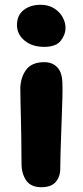

<svg xmlns="http://www.w3.org/2000/svg" viewBox="-20 -773 346 803"><path d="M165 -577Q114 -577 82.5 -603.5Q51 -630 51 -668Q51 -709 79 -731Q107 -753 150 -753Q183 -753 206.5 -738Q230 -723 242 -701Q254 -679 254 -657Q254 -628 234 -602.5Q214 -577 165 -577ZM153 10Q109 10 89.5 -18.5Q70 -47 70 -89Q70 -154 69 -198.5Q68 -243 67.5 -276Q67 -309 66 -338Q65 -367 65 -400Q65 -447 88.5 -480Q112 -513 165 -513Q200 -513 220.5 -490.5Q241 -468 241 -421Q242 -401 241 -366Q240 -331 238.5 -288.5Q237 -246 235.5 -203.5Q234 -161 233 -125Q232 -89 232 -67Q232 -34 213 -12Q194 10 153 10Z"/></svg>

Font: Shantell Sans Normal
Style: Bold
Weight: 700
Designer: Stephen Nixon, Anya Danilova, Shantell Martin
Foundry: Arrow Type
Version: Version 1.009;[a7da0bfa3]